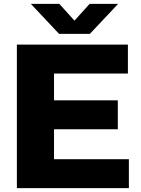

<svg xmlns="http://www.w3.org/2000/svg" viewBox="-20 -970 725 990"><path d="M67 0V-740H639.5V-591H258.5V-452.5H587.5V-303.5H258.5V-149H644.5V0ZM284.5 -795.5 139 -950H286L364 -863.5L442 -950H589L443.5 -795.5Z"/></svg>

Font: Encode Sans Semi Expanded ExtraBold
Style: Regular
Weight: 800
Width: 6
Designer: Multiple Designers
Foundry: Impallari Type
Version: Version 3.000; ttfautohint (v1.8.3) -l 8 -r 50 -G 200 -x 14 